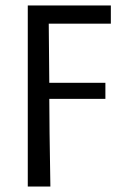

<svg xmlns="http://www.w3.org/2000/svg" viewBox="-20 -506 453 705"><path d="M82 179V-486H387V-419H159L161 -202H367V-143H161Q161 -55 165 179Z"/></svg>

Font: Toshiba Sans
Style: Regular
Weight: 400
Designer: Paul D. Hunt
Foundry: Toshiba Corporation
Version: Version 2.020;PS 2.0;hotconv 1.0.86;makeotf.lib2.5.63406